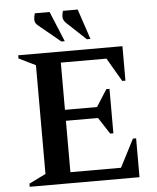

<svg xmlns="http://www.w3.org/2000/svg" viewBox="-58 -911 785 960"><g transform="rotate(-5 334.5 -431.0)"><path d="M52 0V-16L136 -57V-603L52 -644V-660H575V-487H559L490 -605H261V-368H422L476 -453H492V-230H476L422 -313H261V-55H515L587 -195H603V0ZM273 -710 165 -799Q147 -813 147.5 -830Q148 -847 153 -862H227L290 -710ZM401 -710 306 -799Q289 -815 289 -831Q289 -847 294 -862H368L419 -710Z"/></g></svg>

Font: Spectral SemiBold
Style: Regular
Weight: 600
Designer: Jean-Baptiste Levee
Foundry: Production Type
Version: Version 2.001